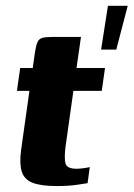

<svg xmlns="http://www.w3.org/2000/svg" viewBox="-20 -631 456 655"><path d="M173.8 3.7Q119.8 3.7 91.3 -7.4Q62.8 -18.6 54.3 -45.4Q45.8 -72.2 51.9 -118.7L80.4 -321.1H37.8L48.8 -399H91.7L98.9 -450.3Q102.6 -475.1 107.7 -486.8Q112.8 -498.6 124.6 -501.8Q136.3 -505 159.6 -505H256.3Q255.6 -500.9 254.8 -494.9Q254 -488.9 252.7 -480.1L241 -399H338.2L327.2 -321.1H230.4L203.6 -130.9Q198.6 -91.2 203.5 -73.2Q208.4 -55.3 241.4 -55.3Q250.6 -55.3 265.4 -57.3Q280.3 -59.3 286.3 -61L278.8 -6.1Q271.8 -5.1 243.2 -0.7Q214.7 3.7 173.8 3.7ZM324.9 -461.8 348.2 -611.1H415.7L376.7 -461.8Z"/></svg>

Font: Genos Thin
Style: Italic
Weight: 100
Italic angle: -8°
Designer: Robert E. Leuschke
Foundry: Robert E. Leuschke
Version: Version 1.010